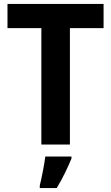

<svg xmlns="http://www.w3.org/2000/svg" viewBox="-20 -734 565 975"><path d="M335 0H190V-591H18V-714H506V-591H335ZM343 71Q329 105 310 144Q291 183 268 221H182V208Q189 180 197.5 136.5Q206 93 210 61H343Z"/></svg>

Font: Noto Sans Gurmukhi UI SemiCondensed
Style: Bold
Weight: 700
Width: 4
Designer: Jelle Bosma - Monotype Design Team
Foundry: Monotype Imaging Inc.
Version: Version 2.004; ttfautohint (v1.8.4.7-5d5b)